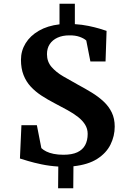

<svg xmlns="http://www.w3.org/2000/svg" viewBox="-20 -880 707 1026"><path d="M290.5 126 291.5 10Q243.5 7 202 -1.8Q160.5 -10.5 130.5 -19.5Q100.5 -28.5 86.5 -33L94.5 -211H177L201 -88.5Q211.5 -78.5 227.5 -70.5Q243.5 -62.5 266.5 -57.8Q289.5 -53 319 -53Q364.5 -53 393 -66.2Q421.5 -79.5 435 -104.5Q448.5 -129.5 448.5 -164.5Q448.5 -191.5 435 -213.5Q421.5 -235.5 397.5 -254.5Q373.5 -273.5 341.2 -291.2Q309 -309 271.5 -328.5Q234 -348 201.5 -369.2Q169 -390.5 144.2 -417.2Q119.5 -444 105.8 -479Q92 -514 92 -560.5Q92 -608.5 116.8 -648.8Q141.5 -689 187.8 -715.8Q234 -742.5 298 -750V-860H380V-751Q419 -748.5 452.8 -741.5Q486.5 -734.5 511.8 -727Q537 -719.5 549.5 -715L544 -551.5H463L441 -663.5Q428.5 -675 405.5 -683.2Q382.5 -691.5 350 -691Q314.5 -691 287.5 -678.8Q260.5 -666.5 245.8 -644.2Q231 -622 231 -590.5Q231 -550.5 255.5 -522.2Q280 -494 317.8 -472Q355.5 -450 395.5 -428Q435.5 -406.5 471 -384.8Q506.5 -363 534 -337.2Q561.5 -311.5 577.2 -279Q593 -246.5 593 -203.5Q593 -153 570.5 -107.5Q548 -62 499.5 -31Q451 0 372.5 8.5L371.5 126Z"/></svg>

Font: Merriweather Light 18pt
Style: Bold
Weight: 700
Version: Version 2.100